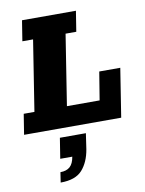

<svg xmlns="http://www.w3.org/2000/svg" viewBox="-93 -648 749 989"><g transform="rotate(-10 281.0 -154.0)"><path d="M0 0 17 -107H73L131 -476H75L92 -583H374L357 -476H301L243 -107H414L438 -254H548L508 0ZM143 275 151 222Q183 222 201 206Q219 190 225 154H162L179 47H315L303 129Q292 195 256.5 235Q221 275 143 275Z"/></g></svg>

Font: Rokkitt SemiBold ExtraBold
Style: Italic
Weight: 800
Italic angle: -9°
Version: Version 3.103